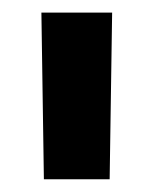

<svg xmlns="http://www.w3.org/2000/svg" viewBox="-20 -762 241 301"><path d="M48.8 -481 44.9 -742.2H155.8L151.9 -481Z"/></svg>

Font: TASA Explorer SemiBold
Style: Regular
Weight: 600
Designer: Weizhong Zhang
Foundry: Local Remote
Version: Version 1.000;Glyphs 3.1.2 (3151)